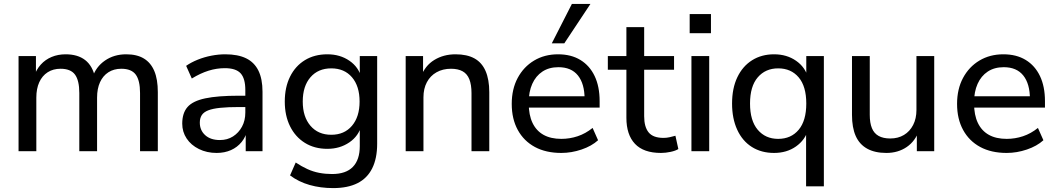

<svg xmlns="http://www.w3.org/2000/svg" viewBox="-20 -774 5410 983"><path d="M75 0V-487H164V-381H153Q166 -418 189 -443.5Q212 -469 244.5 -482.5Q277 -496 316 -496Q378 -496 416 -466.5Q454 -437 467 -377H453Q471 -432 517.5 -464Q564 -496 626 -496Q681 -496 716.5 -474.5Q752 -453 770 -410.5Q788 -368 788 -302V0H697V-298Q697 -362 675 -392Q653 -422 601 -422Q563 -422 535 -404Q507 -386 492 -353Q477 -320 477 -274V0H386V-298Q386 -362 364 -392Q342 -422 290 -422Q252 -422 224 -404Q196 -386 181 -353Q166 -320 166 -274V0Z M1089 9Q1039 9 998.5 -11Q958 -31 935.5 -65Q913 -99 913 -141Q913 -195 940 -226Q967 -257 1031 -270.5Q1095 -284 1203 -284H1250V-226H1205Q1147 -226 1108 -222Q1069 -218 1046 -209Q1023 -200 1013 -184.5Q1003 -169 1003 -146Q1003 -107 1030.5 -82Q1058 -57 1106 -57Q1144 -57 1173 -75.5Q1202 -94 1219 -125.5Q1236 -157 1236 -198V-313Q1236 -372 1212 -398.5Q1188 -425 1131 -425Q1089 -425 1047.5 -412Q1006 -399 962 -372L933 -437Q959 -455 992.5 -468.5Q1026 -482 1062.5 -489Q1099 -496 1133 -496Q1198 -496 1240 -475.5Q1282 -455 1303 -412.5Q1324 -370 1324 -304V0H1238V-111H1247Q1239 -74 1217 -47Q1195 -20 1162.5 -5.5Q1130 9 1089 9Z M1686 189Q1621 189 1565 173Q1509 157 1465 124L1494 58Q1524 78 1553.5 91.5Q1583 105 1614.5 111Q1646 117 1680 117Q1751 117 1786.5 80.5Q1822 44 1822 -26V-134H1831Q1817 -78 1768.5 -45Q1720 -12 1656 -12Q1590 -12 1541 -42.5Q1492 -73 1465 -127.5Q1438 -182 1438 -254Q1438 -327 1465 -381.5Q1492 -436 1541 -466Q1590 -496 1656 -496Q1721 -496 1769 -463Q1817 -430 1831 -374H1822V-487H1911V-38Q1911 37 1885.5 88Q1860 139 1810 164Q1760 189 1686 189ZM1676 -84Q1743 -84 1782 -130Q1821 -176 1821 -254Q1821 -333 1782 -378.5Q1743 -424 1676 -424Q1609 -424 1569.5 -378.5Q1530 -333 1530 -254Q1530 -176 1569.5 -130Q1609 -84 1676 -84Z M2057 0V-487H2146V-381H2135Q2156 -438 2203.5 -467Q2251 -496 2312 -496Q2371 -496 2409 -475Q2447 -454 2466 -410.5Q2485 -367 2485 -302V0H2394V-297Q2394 -340 2383 -368Q2372 -396 2348.5 -409Q2325 -422 2289 -422Q2247 -422 2215 -404Q2183 -386 2165.5 -353Q2148 -320 2148 -276V0Z M2854 9Q2775 9 2718.5 -21.5Q2662 -52 2631 -108.5Q2600 -165 2600 -242Q2600 -318 2630.5 -375Q2661 -432 2714.5 -464Q2768 -496 2837 -496Q2904 -496 2951.5 -467Q2999 -438 3024.5 -384.5Q3050 -331 3050 -256V-223H2671V-281H2990L2973 -267Q2973 -345 2939 -387.5Q2905 -430 2839 -430Q2791 -430 2757 -407.5Q2723 -385 2705 -344.5Q2687 -304 2687 -251V-245Q2687 -185 2706.5 -144.5Q2726 -104 2763 -83.5Q2800 -63 2854 -63Q2897 -63 2937.5 -76.5Q2978 -90 3014 -119L3042 -56Q3009 -26 2957.5 -8.5Q2906 9 2854 9ZM2805 -552 2908 -754H3003L2869 -552Z M3364 9Q3275 9 3231 -37.5Q3187 -84 3187 -171V-417H3092V-487H3187V-635H3278V-487H3431V-417H3278V-179Q3278 -124 3301 -96Q3324 -68 3377 -68Q3393 -68 3408.5 -71.5Q3424 -75 3438 -79L3453 -11Q3439 -2 3413.5 3.5Q3388 9 3364 9Z M3511 -604V-702H3620V-604ZM3520 0V-487H3611V0Z M4107 180V-111H4118Q4102 -57 4055 -24Q4008 9 3943 9Q3878 9 3829.5 -21.5Q3781 -52 3754.5 -109.5Q3728 -167 3728 -244Q3728 -322 3755 -378.5Q3782 -435 3830.5 -465.5Q3879 -496 3943 -496Q4008 -496 4055.5 -463Q4103 -430 4118 -375H4108V-487H4198V180ZM3964 -63Q4030 -63 4069 -109.5Q4108 -156 4108 -244Q4108 -332 4069 -378Q4030 -424 3964 -424Q3899 -424 3859.5 -378Q3820 -332 3820 -244Q3820 -156 3859.5 -109.5Q3899 -63 3964 -63Z M4518 9Q4459 9 4419.5 -13Q4380 -35 4361 -78Q4342 -121 4342 -186V-487H4433V-186Q4433 -145 4444 -118Q4455 -91 4478.5 -78Q4502 -65 4538 -65Q4578 -65 4608 -83Q4638 -101 4655 -134Q4672 -167 4672 -211V-487H4763V0H4674V-110H4687Q4667 -52 4622.5 -21.5Q4578 9 4518 9Z M5134 9Q5055 9 4998.5 -21.5Q4942 -52 4911 -108.5Q4880 -165 4880 -242Q4880 -318 4910.5 -375Q4941 -432 4994.5 -464Q5048 -496 5117 -496Q5184 -496 5231.5 -467Q5279 -438 5304.5 -384.5Q5330 -331 5330 -256V-223H4951V-281H5270L5253 -267Q5253 -345 5219 -387.5Q5185 -430 5119 -430Q5071 -430 5037 -407.5Q5003 -385 4985 -344.5Q4967 -304 4967 -251V-245Q4967 -185 4986.5 -144.5Q5006 -104 5043 -83.5Q5080 -63 5134 -63Q5177 -63 5217.5 -76.5Q5258 -90 5294 -119L5322 -56Q5289 -26 5237.5 -8.5Q5186 9 5134 9Z"/></svg>

Font: Nunito Sans 12pt Medium
Style: Regular
Weight: 500
Designer: Vernon Adams
Foundry: Vernon Adams
Version: Version 3.101;gftools[0.9.27]